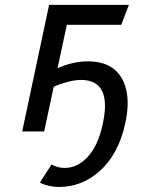

<svg xmlns="http://www.w3.org/2000/svg" viewBox="-20 -532 584 777"><path d="M217.8 224.6Q197.3 224.6 173.3 218.8Q149.4 212.9 141.6 206.1L189 133.3Q195.3 138.2 210 142.8Q224.6 147.5 241.7 147.5Q291.5 147.5 331.1 106.9Q376.5 61 396 -30.8Q404.8 -71.8 404.8 -103.5Q404.8 -208.5 307.6 -208.5Q282.7 -208.5 250.5 -199.7Q221.7 -191.9 197.3 -180.7L158.7 0H69.8L178.7 -512.2H501.5L470.7 -431.6H250.5L212.9 -255.9Q274.9 -283.7 335.4 -283.7Q438 -283.7 476.1 -209Q496.6 -169.4 496.6 -114.7Q496.6 -77.1 486.8 -32.7Q460 93.3 380.4 163.1Q309.6 224.6 217.8 224.6Z"/></svg>

Font: Cadman
Style: Italic
Weight: 400
Italic angle: -12°
Designer: Paul James MIller
Foundry: High-Logic / Made with FontCreator
Version: Version 2.114;March 28, 2021;FontCreator 13.0.0.2683 64-bit